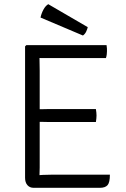

<svg xmlns="http://www.w3.org/2000/svg" viewBox="-20 -899 602 919"><path d="M100 -677 106 -683H169V-624Q169 -603 169.5 -591.8Q170 -580.5 170 -560V-97Q170 -87.5 169.5 -79Q169 -70.5 169 -60V0H141Q122.5 0 111.2 -12.8Q100 -25.5 100 -48ZM439 -377Q440.5 -369 441.2 -360.5Q442 -352 442 -346Q442 -340 441.2 -331.8Q440.5 -323.5 439 -315H229Q218 -315 204 -315.2Q190 -315.5 174.8 -315.8Q159.5 -316 145 -316V-376Q159.5 -376 174.8 -376.2Q190 -376.5 204 -376.8Q218 -377 229 -377ZM490 -683Q491.5 -675 491.8 -667.5Q492 -660 492 -654Q492 -648 491 -638.8Q490 -629.5 487 -621H229Q218 -621 204 -621Q190 -621 174.8 -621.2Q159.5 -621.5 145 -622V-683ZM506 -63Q506 -25.5 494.8 -12.8Q483.5 0 458 0H145V-59Q164 -60.5 183.5 -61.8Q203 -63 230 -63ZM211 -879Q197.5 -871 187.8 -852.8Q178 -834.5 174 -815L377 -729Q387 -736 392.5 -747.8Q398 -759.5 400 -769Z"/></svg>

Font: Signika Negative Light
Style: Regular
Weight: 300
Designer: Anna Giedry
Foundry: Anna Giedry
Version: Version 2.001